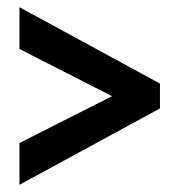

<svg xmlns="http://www.w3.org/2000/svg" viewBox="-20 -588 499 533"><path d="M34 -191V-75L424 -287V-356L34 -568V-452L291 -321Z"/></svg>

Font: Noto Sans Gurmukhi UI ExtraCondensed
Style: Bold
Weight: 700
Width: 2
Designer: Jelle Bosma - Monotype Design Team
Foundry: Monotype Imaging Inc.
Version: Version 2.004